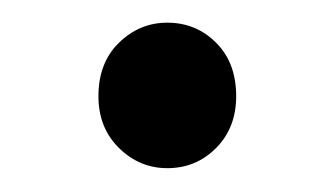

<svg xmlns="http://www.w3.org/2000/svg" viewBox="-20 -494 289 166"><path d="M124.6 -348.6Q100.6 -348.6 82.8 -366.1Q65.1 -383.6 65.1 -410.8Q65.1 -439.7 82.8 -457Q100.6 -474.4 124.6 -474.4Q149.6 -474.4 166.9 -457Q184.2 -439.7 184.2 -410.8Q184.2 -383.6 166.9 -366.1Q149.6 -348.6 124.6 -348.6Z"/></svg>

Font: Source Sans Variable
Style: Regular
Weight: 200
Designer: Paul D. Hunt
Foundry: Adobe Systems Incorporated
Version: Version 3.006;hotconv 1.0.111;makeotfexe 2.5.65597